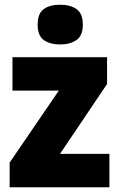

<svg xmlns="http://www.w3.org/2000/svg" viewBox="-20 -796 507 816"><path d="M445 0H21V-105L230 -411H33V-553H435V-439L235 -142H445ZM236 -776Q278 -776 305 -757.5Q332 -739 332 -691Q332 -644 304.5 -625.5Q277 -607 236 -607Q193 -607 166.5 -625.5Q140 -644 140 -691Q140 -739 166 -757.5Q192 -776 236 -776Z"/></svg>

Font: Noto Sans Lao Looped SemiCondensed Black
Style: Regular
Weight: 900
Width: 4
Designer: Mark Frömberg, Ben Mitchell
Foundry: The Fontpad Ltd
Version: Version 1.002; ttfautohint (v1.8.4.7-5d5b)